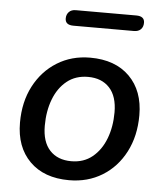

<svg xmlns="http://www.w3.org/2000/svg" viewBox="-51 -730 667 784"><g transform="rotate(5 282.5 -338.0)"><path d="M261 9Q158 9 99.5 -49.5Q41 -108 41 -208Q41 -293 75 -358Q109 -423 168.5 -460Q228 -497 304 -497Q407 -497 465.5 -438.5Q524 -380 524 -280Q524 -195 490 -129.5Q456 -64 396.5 -27.5Q337 9 261 9ZM263 -69Q314 -69 349.5 -98Q385 -127 403.5 -175.5Q422 -224 422 -283Q422 -349 390 -383.5Q358 -418 302 -418Q251 -418 215.5 -389.5Q180 -361 161.5 -312.5Q143 -264 143 -204Q143 -138 175 -103.5Q207 -69 263 -69ZM224 -621Q190 -621 190 -648Q190 -664 200 -674.5Q210 -685 228 -685H476Q510 -685 510 -658Q510 -641 500 -631Q490 -621 472 -621Z"/></g></svg>

Font: Nunito SemiBold
Style: Italic
Weight: 600
Italic angle: -9°
Designer: Vernon Adams
Foundry: Vernon Adams
Version: Version 3.601; ttfautohint (v1.8.2.53-6de2)